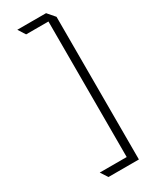

<svg xmlns="http://www.w3.org/2000/svg" viewBox="-232 -886 795 1006"><g transform="rotate(-30 165.5 -383.5)"><path d="M236 27V-793H101L73 -837H247L285 -793V70H101L73 27Z"/></g></svg>

Font: Halant Light
Style: Regular
Weight: 300
Designer: Hitesh Malaviya (Devanagari), Satya Rajpurohit (Latin)
Foundry: Indian Type Foundry
Version: Version 1.101;PS 1.0;hotconv 1.0.78;makeotf.lib2.5.61930; tt